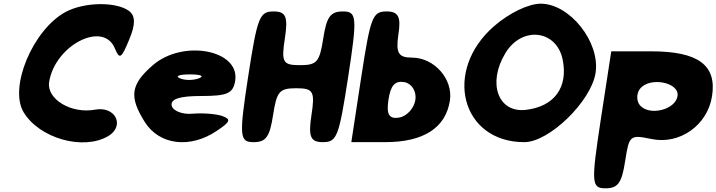

<svg xmlns="http://www.w3.org/2000/svg" viewBox="-20 -820 3881 1040"><path d="M335 -755C158 -659 27 -346 108 -212C194 -70 430 -4 565 -82C659 -137 606 -247 495 -226C366 -202 232 -283 246 -375C277 -575 540 -710 602 -558C628 -496 637 -502 680 -606C715 -689 714 -736 677 -762C606 -812 435 -809 335 -755Z M808 -467C687 -362 678 -296 765 -158C844 -34 1010 -14 1154 -111C1229 -161 1233 -174 1183 -192C1151 -203 1077 -209 1022 -204C967 -199 916 -220 910 -248C903 -284 953 -300 1070 -300C1212 -300 1243 -314 1254 -383C1280 -550 971 -608 808 -467ZM1058 -396C1027 -384 981 -384 954 -396C927 -408 951 -417 1009 -417C1067 -417 1089 -408 1058 -396Z M1324 -404C1274 -79 1278 -50 1354 -50C1421 -50 1441 -79 1459 -196C1479 -325 1493 -342 1585 -342C1677 -342 1687 -325 1667 -196C1649 -79 1662 -50 1729 -50C1805 -50 1816 -79 1866 -404C1916 -729 1913 -758 1837 -758C1770 -758 1749 -729 1731 -612C1711 -483 1696 -467 1604 -467C1512 -467 1503 -483 1523 -612C1541 -729 1529 -758 1462 -758C1386 -758 1374 -729 1324 -404Z M1937 -404 1883 -50H2066C2274 -50 2394 -127 2417 -275C2435 -392 2332 -508 2211 -508C2138 -508 2123 -533 2138 -633C2153 -729 2138 -758 2074 -758C1998 -758 1987 -729 1937 -404ZM2230 -279C2223 -233 2183 -190 2142 -183C2088 -174 2072 -200 2084 -279C2096 -358 2119 -384 2171 -375C2210 -368 2237 -325 2230 -279Z M2657 -679C2378 -437 2478 -50 2820 -50C2955 -50 3182 -271 3206 -425C3232 -592 3066 -800 2909 -800C2843 -800 2739 -750 2657 -679ZM3028 -496C3058 -346 2982 -243 2829 -225C2677 -207 2619 -371 2718 -533C2808 -681 2996 -658 3028 -496Z M3234 -171C3182 171 3183 200 3260 200C3327 200 3348 171 3366 54C3388 -88 3392 -91 3509 -67C3662 -35 3813 -142 3837 -300C3863 -468 3761 -542 3507 -542H3291ZM3650 -300C3639 -225 3497 -190 3446 -250C3427 -273 3427 -313 3446 -338C3497 -406 3661 -375 3650 -300Z"/></svg>

Font: Hussar Skorodowane
Style: Ky
Weight: 700
Foundry: Cannot Into Space Fonts
Version: Version 0.892